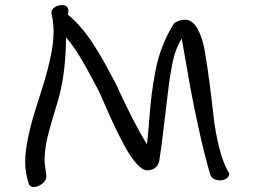

<svg xmlns="http://www.w3.org/2000/svg" viewBox="-20 -710 1011 763"><path d="M612.8 -69.8Q603 -33.2 564.9 -33.2Q545.9 -33.2 522 -60.3Q498 -87.4 474.9 -130.4Q451.7 -173.3 432.4 -214.6Q413.1 -255.9 395.3 -297.4Q377.4 -338.9 372.1 -349.1Q368.2 -356.4 349.1 -392.3Q330.1 -428.2 323 -440.7Q315.9 -453.1 300.3 -479.7Q284.7 -506.3 271 -525.1Q257.3 -543.9 242.2 -562Q242.2 -426.3 212.9 -318.8Q209 -304.2 190.7 -244.4Q172.4 -184.6 164.8 -146.5Q157.2 -108.4 157.2 -69.8Q157.2 -60.1 160.6 -39.3Q164.1 -18.6 164.1 -7.8Q164.1 7.8 147.2 20.5Q130.4 33.2 113.8 33.2Q98.6 33.2 94.2 20Q80.1 -23.4 80.1 -64.9Q80.1 -109.4 91.8 -164.3Q103.5 -219.2 120.1 -271.7Q136.7 -324.2 153.1 -376.7Q169.4 -429.2 181.2 -484.4Q192.9 -539.6 192.9 -584Q192.9 -624 184.1 -658.2Q184.1 -672.4 197.3 -681.2Q210.4 -689.9 226.1 -689.9Q252 -689.9 252 -664.1L250 -651.9Q279.3 -627 304.9 -596.9Q330.6 -566.9 355.5 -527.3Q380.4 -487.8 396.5 -458.7Q412.6 -429.7 439.9 -377.9Q511.7 -220.7 564 -136.2Q567.9 -168.9 573 -233.2Q578.1 -297.4 583 -336.7Q587.9 -376 598.1 -429.4Q608.4 -482.9 627 -529.5Q645.5 -576.2 672.9 -619.1Q696.3 -631.8 714.8 -631.8Q744.1 -631.8 764.2 -596.9Q784.2 -562 793.7 -507.8Q803.2 -453.6 812.3 -383.8Q821.3 -314 828.6 -248Q835.9 -182.1 852.1 -119.4Q868.2 -56.6 891.1 -21Q891.1 -8.3 880.1 -0.7Q869.1 6.8 854 6.8Q840.3 6.8 829.3 0.5Q818.4 -5.9 814.9 -18.1Q792 -97.2 770.5 -194.8Q749 -292.5 736.1 -363.5Q723.1 -434.6 702.1 -557.1Q679.7 -520 668.9 -474.9Q658.2 -429.7 649.9 -363.8Q646 -334 638.9 -272Q631.8 -210 625.7 -161.9Q619.6 -113.8 612.8 -69.8Z"/></svg>

Font: Zhizn
Style: Regular
Weight: 400
Designer: Peter Zharnov
Foundry: Peter Zharnov
Version: Version 1.000